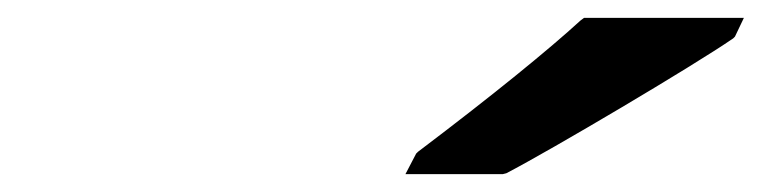

<svg xmlns="http://www.w3.org/2000/svg" viewBox="-20 -786 853 215"><path d="M803 -745 813 -766H634L630 -763C595 -731 534 -681 448 -616L446 -614L434 -591H543L547 -592C597 -618 756 -712 801 -743Z"/></svg>

Font: Passageway
Style: BdSuIt
Weight: 700
Foundry: Ascender Corporation
Version: Version 1.11